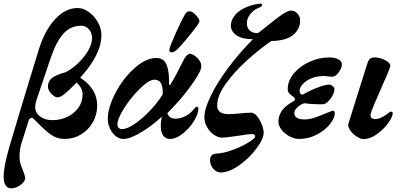

<svg xmlns="http://www.w3.org/2000/svg" viewBox="-83 -748 2214 1053"><path d="M-63 219Q-63 165 -32 59Q25 -134 80 -314Q121 -445 127 -467Q160 -578 217.5 -641Q275 -704 343 -704Q373 -704 403.5 -682.5Q434 -661 453.5 -626.5Q473 -592 473 -555Q473 -449 357 -322Q450 -262 450 -169Q450 -119 426 -77Q402 -35 361 -10.5Q320 14 270 14Q230 14 198 -8.5Q166 -31 125 -73L109 -89Q98 -102 90 -102Q86 -102 81 -97.5Q76 -93 74 -86L34 40Q24 74 24 113Q24 138 33.5 162.5Q43 187 45 192Q46 196 50.5 208.5Q55 221 55 229Q55 248 29 266.5Q3 285 -21 285Q-63 285 -63 219ZM370 -231Q370 -249 361 -265.5Q352 -282 337 -295L321 -279Q290 -248 269 -231Q248 -214 231 -214Q223 -214 210.5 -223Q198 -232 189 -246Q180 -260 180 -274Q180 -303 203 -320.5Q226 -338 277 -352Q313 -370 347 -403Q381 -436 401.5 -472.5Q422 -509 422 -538Q422 -568 404.5 -587.5Q387 -607 363 -607Q305 -607 265.5 -564Q226 -521 195 -430L115 -193Q110 -178 110 -159Q110 -130 136.5 -109.5Q163 -89 205 -89Q247 -89 285 -106.5Q323 -124 346.5 -156.5Q370 -189 370 -231Z M508 -93Q508 -158 550 -238Q592 -318 654.5 -374Q717 -430 775 -430Q816 -430 831 -392Q846 -354 844 -288Q844 -283 847 -282Q850 -281 853 -287Q880 -330 915 -401L926 -423Q933 -436 942 -444.5Q951 -453 958 -453Q969 -453 984.5 -442.5Q1000 -432 1010.5 -416.5Q1021 -401 1021 -386Q1021 -380 1019 -372Q1011 -341 957.5 -268.5Q904 -196 835 -128Q844 -97 880 -97Q903 -97 928.5 -108.5Q954 -120 972 -140Q977 -146 985 -154.5Q993 -163 994 -163Q1005 -163 1005 -153Q1005 -123 980 -83Q955 -43 918.5 -14.5Q882 14 851 14Q826 14 813 -3Q800 -20 799 -52Q798 -76 804 -108Q753 -60 692 -23Q631 14 594 14Q570 14 550 -3Q530 -20 519 -45.5Q508 -71 508 -93ZM770 -175Q798 -211 809 -230Q814 -311 764 -311Q735 -311 686 -263.5Q637 -216 599 -156.5Q561 -97 561 -67Q561 -54 567.5 -47Q574 -40 585 -40Q619 -40 670.5 -79Q722 -118 770 -175ZM846 -478Q849 -495 881 -566.5Q913 -638 929 -665Q937 -678 942 -682Q947 -686 957 -686Q972 -686 991.5 -665Q1011 -644 1011 -632Q1011 -622 965.5 -565Q920 -508 892 -480Q873 -461 858 -461Q844 -461 846 -478Z M1069 131Q1069 111 1079 103Q1089 95 1107 94Q1141 93 1189.5 75.5Q1238 58 1276 35.5Q1314 13 1316 2V-1Q1316 -6 1311.5 -9.5Q1307 -13 1300 -13Q1282 -13 1228 -4Q1155 7 1136 7Q1114 7 1091 -8.5Q1068 -24 1053 -50Q1038 -76 1038 -105Q1038 -150 1072.5 -221.5Q1107 -293 1168 -375Q1229 -457 1304 -533Q1245 -533 1214 -554.5Q1183 -576 1183 -608Q1183 -634 1201.5 -659.5Q1220 -685 1256.5 -703.5Q1293 -722 1343 -728H1346Q1354 -728 1354 -720Q1354 -711 1340 -707Q1308 -695 1289 -670Q1270 -645 1271 -619Q1271 -596 1286.5 -581Q1302 -566 1332 -566Q1431 -646 1463.5 -668Q1496 -690 1513 -690Q1532 -690 1547.5 -674.5Q1563 -659 1563 -634Q1563 -590 1526 -557.5Q1489 -525 1405 -523Q1339 -478 1271 -416.5Q1203 -355 1155.5 -289Q1108 -223 1108 -169Q1108 -122 1172 -122Q1182 -122 1195 -123Q1208 -124 1222 -125Q1265 -130 1295 -130Q1311 -130 1326.5 -111Q1342 -92 1352.5 -66Q1363 -40 1363 -20Q1363 13 1325 64.5Q1287 116 1233 155.5Q1179 195 1132 198Q1105 199 1087 178Q1069 157 1069 131Z M1444 -81Q1444 -149 1527 -193Q1535 -198 1535 -205Q1535 -210 1530 -214Q1513 -226 1504 -235.5Q1495 -245 1495 -259Q1495 -306 1529 -346Q1563 -386 1615.5 -409.5Q1668 -433 1722 -433Q1752 -433 1772 -423Q1792 -413 1792 -396Q1792 -374 1774 -350.5Q1756 -327 1739 -327Q1732 -327 1716 -329Q1712 -329 1702.5 -330.5Q1693 -332 1688 -331Q1650 -330 1621 -317Q1592 -304 1576 -285Q1560 -266 1560 -250Q1560 -229 1578 -229Q1602 -245 1650 -264.5Q1698 -284 1722 -284Q1732 -284 1741.5 -275.5Q1751 -267 1751 -259Q1751 -243 1740.5 -223.5Q1730 -204 1715 -190Q1700 -176 1687 -176Q1624 -176 1586 -182Q1564 -175 1547.5 -159Q1531 -143 1531 -129Q1531 -93 1587 -93Q1614 -93 1644.5 -103.5Q1675 -114 1713 -130Q1739 -141 1741 -141Q1753 -141 1753 -127Q1753 -100 1726 -66.5Q1699 -33 1654 -9.5Q1609 14 1557 14Q1532 14 1505.5 0Q1479 -14 1461.5 -36Q1444 -58 1444 -81Z M1827 -63Q1827 -66 1829 -74L1931 -398Q1938 -419 1946.5 -426Q1955 -433 1972 -433Q1992 -433 2013.5 -425Q2035 -417 2047.5 -405.5Q2060 -394 2057 -383Q2047 -351 2005 -258Q1961 -159 1952 -132Q1949 -123 1949 -115Q1949 -95 1977 -95Q2000 -95 2035 -119Q2041 -124 2050 -130Q2059 -136 2060 -136Q2071 -136 2071 -126Q2071 -124 2069 -116Q2061 -90 2035 -59Q2009 -28 1975.5 -6.5Q1942 15 1910 15Q1897 15 1877 3Q1857 -9 1842 -27Q1827 -45 1827 -63Z"/></svg>

Font: EB Garamond
Style: Bold Italic
Weight: 700
Italic angle: -17.2°
Designer: Georg Duffner and Octavio Pardo
Foundry: Georg Duffner
Version: Version 1.000